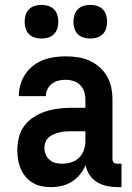

<svg xmlns="http://www.w3.org/2000/svg" viewBox="-20 -759 540 787"><path d="M189 8H188Q169 8 149.5 4Q130 0 113.5 -10Q97 -20 84.5 -35Q72 -50 64.5 -68Q57 -86 54 -105Q51 -124 51 -143Q51 -170 57.5 -196Q64 -222 79.5 -243Q95 -264 117.5 -278.5Q140 -293 165 -301.5Q190 -310 216.5 -313.5Q243 -317 269 -317H330V-351Q330 -368 325 -383.5Q320 -399 308.5 -410.5Q297 -422 281 -427Q265 -432 248 -432Q234 -432 219.5 -428.5Q205 -425 193 -416Q181 -407 174.5 -393Q168 -379 168 -365H57Q57 -388 63.5 -411Q70 -434 83 -454Q96 -474 115 -489Q134 -504 156 -512.5Q178 -521 201.5 -524.5Q225 -528 248 -528Q273 -528 298 -524.5Q323 -521 345.5 -511Q368 -501 387 -484.5Q406 -468 418.5 -446.5Q431 -425 436 -400.5Q441 -376 441 -351V-108Q441 -104 442 -100Q443 -96 446 -93Q449 -90 453 -89Q457 -88 461 -88H478V8H461Q440 8 418.5 3.5Q397 -1 378.5 -12Q360 -23 347.5 -41.5Q335 -60 331 -82Q322 -61 307.5 -43.5Q293 -26 274 -14Q255 -2 233 3Q211 8 189 8ZM234 -88Q253 -88 271.5 -93.5Q290 -99 303.5 -112Q317 -125 323.5 -143Q330 -161 330 -180V-221H269Q257 -221 245.5 -220Q234 -219 222.5 -216Q211 -213 200 -208.5Q189 -204 180 -196Q171 -188 166.5 -177Q162 -166 162 -154Q162 -140 167 -127Q172 -114 182.5 -104.5Q193 -95 206.5 -91.5Q220 -88 234 -88ZM350 -601Q336 -601 322.5 -605Q309 -609 299 -619Q289 -629 285 -642.5Q281 -656 281 -670Q281 -684 285 -697.5Q289 -711 299 -721Q309 -731 322.5 -735Q336 -739 350 -739Q364 -739 377.5 -735Q391 -731 401 -721Q411 -711 415 -697.5Q419 -684 419 -670Q419 -656 415 -642.5Q411 -629 401 -619Q391 -609 377.5 -605Q364 -601 350 -601ZM150 -601Q136 -601 122.5 -605Q109 -609 99 -619Q89 -629 85 -642.5Q81 -656 81 -670Q81 -684 85 -697.5Q89 -711 99 -721Q109 -731 122.5 -735Q136 -739 150 -739Q164 -739 177.5 -735Q191 -731 201 -721Q211 -711 215 -697.5Q219 -684 219 -670Q219 -656 215 -642.5Q211 -629 201 -619Q191 -609 177.5 -605Q164 -601 150 -601Z"/></svg>

Font: Iosevka Algr
Style: Bold
Weight: 700
Monospace: yes
Designer: Belleve Invis
Foundry: Belleve Invis
Version: Version 26.0.2; ttfautohint (v1.8.3)